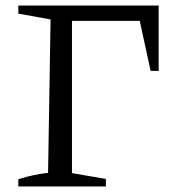

<svg xmlns="http://www.w3.org/2000/svg" viewBox="-20 -671 638 691"><path d="M46 0V-26Q74 -35 100.5 -40.5Q127 -46 153 -49L162 -601L46 -622V-651H239V-48L361 -27V0ZM196 -596V-651H530V-596ZM522 -416 471 -651H551V-416Z"/></svg>

Font: Piazzolla 24pt
Style: Regular
Weight: 400
Designer: Juan Pablo del Peral
Foundry: Huerta Tipografica
Version: Version 2.005